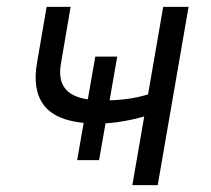

<svg xmlns="http://www.w3.org/2000/svg" viewBox="-20 -540 616 560"><path d="M88 -357 116 -520H186L158 -356Q149 -307 171 -280.5Q193 -254 247 -249Q293 -245 339.5 -250Q386 -255 425 -269L416 -205Q369 -190 321 -183.5Q273 -177 230 -181Q143 -188 108.5 -232.5Q74 -277 88 -357ZM205 -73 258 -375H322L269 -73ZM456 -520H530L440 0H366Z"/></svg>

Font: Fixel Italic Variable Display Thin
Style: Italic
Weight: 100
Italic angle: -10°
Designer: AlfaBravo + MacPaw
Foundry: Kyrylo Tkachov, Marchela Mozhyna, Serhii Makarenko, Maria Weinstein, Zakhar Kryvoshyya
Version: Version 1.210;Glyphs 3.2 (3217)